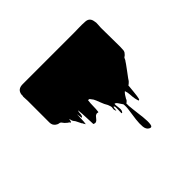

<svg xmlns="http://www.w3.org/2000/svg" viewBox="-117 -529 704 704"><g transform="rotate(-45 235.5 -176.5)"><path d="M426 -243Q426 -237 425.5 -231.5Q425 -226 425 -224Q425 -222 423 -218Q425 -220 422 -216Q419 -212 418 -211L414 -207Q412 -205 410 -205Q410 -204 408 -202Q407 -200 405.5 -196.5Q404 -193 402 -191L396 -182Q389 -172 381 -161.5Q373 -151 365 -140L359 -131L354 -126Q353 -125 350.5 -123Q348 -121 349 -122Q349 -122 348.5 -122Q348 -122 347 -121Q346 -113 344 -90.5Q342 -68 339 -57Q336 -54 334 -55Q333 -58 332 -62Q331 -66 330 -70Q328 -81 327.5 -92.5Q327 -104 323 -115Q318 -111 314 -105Q310 -99 306 -92Q305 -88 303 -86Q301 -84 299 -82Q299 -82 298.5 -82Q298 -82 298 -81Q297 -81 296.5 -80.5Q296 -80 295 -80Q294 -69 297 -46Q300 -23 302.5 0Q305 23 303 37Q301 51 290 45Q279 39 277.5 23Q276 7 278.5 -13.5Q281 -34 284 -53Q287 -72 285 -85L284 -86L274 -101Q272 -103 272 -104Q271 -104 271 -104.5Q271 -105 271 -105Q269 -107 265 -109Q262 -110 263 -102Q264 -94 265 -83.5Q266 -73 261 -67Q257 -63 257 -69Q257 -75 257.5 -85Q258 -95 257 -101Q253 -105 253 -104Q251 -100 251 -92Q251 -84 249 -88Q246 -95 246.5 -98Q247 -101 247.5 -106Q248 -111 243 -123Q236 -134 230 -150.5Q224 -167 220 -174Q219 -176 217 -178Q215 -180 211 -186Q210 -186 209.5 -186.5Q209 -187 208 -187Q204 -187 204 -187Q202 -173 202 -158Q202 -143 200 -129Q196 -130 192 -130Q186 -128 184 -126Q180 -122 175.5 -116Q171 -110 164 -109Q163 -109 159.5 -110Q156 -111 156 -112Q155 -130 154.5 -148Q154 -166 152 -185Q152 -186 151.5 -186Q151 -186 151 -185Q149 -180 149 -174Q149 -168 147 -162Q146 -161 144.5 -159Q143 -157 142 -158Q141 -163 140.5 -168.5Q140 -174 139 -179Q138 -167 138 -155Q138 -143 136 -131Q136 -129 135 -132Q134 -135 132 -136Q131 -141 128 -143Q125 -148 122.5 -154Q120 -160 117 -165Q115 -168 112.5 -171Q110 -174 109 -178Q108 -180 108 -182.5Q108 -185 107 -187Q105 -184 105 -180Q105 -176 102 -174Q101 -172 98 -178L93 -181Q91 -183 88.5 -185Q86 -187 84 -189Q80 -194 77 -198Q74 -202 64 -203Q60 -205 57 -207Q46 -215 46 -229V-343Q46 -348 45.5 -353Q45 -358 45 -363Q45 -366 46 -368V-374Q49 -398 76 -398H343Q353 -398 368.5 -398.5Q384 -399 398 -398Q422 -398 425 -374Q427 -367 426 -358Q425 -349 425 -342V-336Q425 -317 425.5 -291Q426 -265 426 -243Z"/></g></svg>

Font: Rubik Wet Paint
Style: Regular
Weight: 400
Designer: Hubert and Fischer, NaN
Foundry: Hubert and Fischer, NaN
Version: Version 2.200